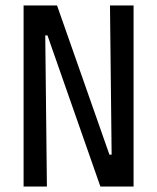

<svg xmlns="http://www.w3.org/2000/svg" viewBox="-20 -680 572 700"><path d="M66 0V-660H188L379 -116H387L381 -660H467V0H346L153 -551H145L151 0Z"/></svg>

Font: Bricolage Grotesque Condensed
Style: Regular
Weight: 400
Width: 3
Designer: Mathieu Triay
Foundry: Atelier Triay
Version: Version 1.000;gftools[0.9.30]